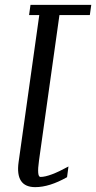

<svg xmlns="http://www.w3.org/2000/svg" viewBox="-20 -770 395 790"><path d="M355.5 -750 349.6 -708H224.6L140.6 -110.4Q130.9 -42 146.5 -42Q183.6 -42 261.7 -85Q261.7 -85 255.9 -41Q183.6 0 125 0Q42 0 56.6 -103.5L141.6 -708H99.6L105.5 -750Z"/></svg>

Font: okolaks
Style: RegularItalic
Weight: 500
Italic angle: -8°
Version: Version 000.6.0